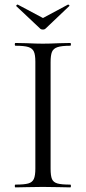

<svg xmlns="http://www.w3.org/2000/svg" viewBox="-20 -811 372 831"><path d="M284 -12Q287 -12 287 -6Q287 0 284 0Q254 0 236 -1L165 -2L96 -1Q78 0 47 0Q44 0 44 -6Q44 -12 47 -12Q85 -12 102.5 -17Q120 -22 126.5 -36.5Q133 -51 133 -81V-544Q133 -574 126.5 -588Q120 -602 102.5 -607.5Q85 -613 47 -613Q44 -613 44 -619Q44 -625 47 -625L96 -624Q138 -622 165 -622Q195 -622 237 -624L284 -625Q287 -625 287 -619Q287 -613 284 -613Q247 -613 229 -607Q211 -601 205 -586.5Q199 -572 199 -542V-81Q199 -50 205 -36Q211 -22 228.5 -17Q246 -12 284 -12ZM50 -785Q50 -787 52.5 -789.5Q55 -792 57 -791L166 -733L274 -791H275Q278 -791 280 -788Q282 -785 279 -784L177 -687Q173 -683 166 -683Q158 -683 154 -687L51 -784Q51 -784 50.5 -784.5Q50 -785 50 -785Z"/></svg>

Font: Cormorant
Style: Regular
Weight: 400
Designer: Christian Thalmann (Catharsis Fonts)
Foundry: Catharsis Fonts
Version: Version 4.000